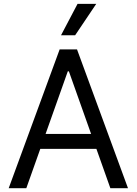

<svg xmlns="http://www.w3.org/2000/svg" viewBox="-20 -986 716 1006"><path d="M25.6 0 292.6 -727.3H383.5L650.6 0H558.2L485.1 -206H191.1L117.9 0ZM457.4 -284.1 340.9 -612.2H335.2L218.8 -284.1ZM386.4 -965.9H484.4L373.6 -801.1H299.7Z"/></svg>

Font: Interop
Style: Regular
Weight: 400
Designer: Rasmus Andersson, Google, Jang Haemin
Foundry: jhaemin
Version: Version 1.008